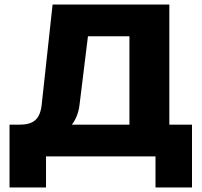

<svg xmlns="http://www.w3.org/2000/svg" viewBox="-20 -690 889 847"><path d="M212 -670 164 -229C157 -163 127 -140 66 -140H22V137H183V0H666V137H827V-140H727V-670ZM297 -140C315 -164 327 -193 331 -229L368 -530H551V-140Z"/></svg>

Font: LT Wave Black
Style: Regular
Weight: 900
Designer: Daniel Lyons
Version: Version 2.5 (Glyphs App)